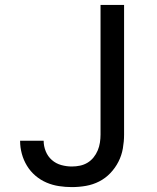

<svg xmlns="http://www.w3.org/2000/svg" viewBox="-20 -755 640 783"><path d="M273 8Q247 8 220.5 4Q194 0 169.5 -10.5Q145 -21 124.5 -38.5Q104 -56 90 -79Q76 -102 69 -128Q62 -154 62 -180V-181H158Q158 -159 166.5 -138Q175 -117 191.5 -102.5Q208 -88 229.5 -82Q251 -76 273 -76Q290 -76 306.5 -79.5Q323 -83 337 -91.5Q351 -100 361.5 -113Q372 -126 378.5 -141.5Q385 -157 387.5 -173.5Q390 -190 390 -206V-735H486V-206Q486 -178 481 -149.5Q476 -121 463 -95.5Q450 -70 430 -49Q410 -28 384.5 -15Q359 -2 330.5 3Q302 8 273 8Z"/></svg>

Font: Iosevka Aile Medium
Style: Regular
Weight: 500
Designer: Belleve Invis
Foundry: Belleve Invis
Version: Version 27.3.5; ttfautohint (v1.8.4)